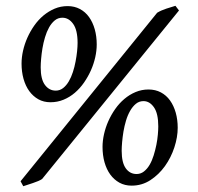

<svg xmlns="http://www.w3.org/2000/svg" viewBox="-20 -624 682 661"><path d="M524.9 -189Q524.9 -233.4 510 -254.6Q495.1 -275.9 474.1 -275.9Q459 -275.9 447.8 -266.6Q436.5 -257.3 428 -242.4Q419.4 -227.5 413.8 -208.7Q408.2 -189.9 405 -170.9Q401.9 -151.9 400.4 -134.5Q398.9 -117.2 398.9 -105Q398.9 -64 413.1 -44.4Q427.2 -24.9 450.2 -24.9Q464.4 -24.9 475.6 -33.7Q486.8 -42.5 495.1 -56.6Q503.4 -70.8 509 -88.9Q514.6 -106.9 518.3 -125.2Q522 -143.6 523.4 -160.2Q524.9 -176.8 524.9 -189ZM591.8 -184.1Q591.8 -151.9 580.3 -116.7Q568.8 -81.5 547.9 -52.2Q526.9 -22.9 497.8 -3.9Q468.8 15.1 433.1 15.1Q409.7 15.1 391.1 4.9Q372.6 -5.4 359.6 -23.2Q346.7 -41 339.8 -65.4Q333 -89.8 333 -118.2Q333 -139.2 338.1 -162.1Q343.3 -185.1 353 -207Q362.8 -229 376.7 -248.8Q390.6 -268.6 408.2 -283.4Q425.8 -298.3 446.8 -307.1Q467.8 -315.9 491.2 -315.9Q515.1 -315.9 533.9 -305.9Q552.7 -295.9 565.4 -278.1Q578.1 -260.3 585 -236.1Q591.8 -211.9 591.8 -184.1ZM125 -7.8Q120.1 -4.4 111.6 -0.7Q103 2.9 93.5 6.1Q84 9.3 75 12.2Q65.9 15.1 60.1 17.1L50.8 0L521 -580.1Q534.7 -588.4 552.5 -594.2Q570.3 -600.1 584 -604L596.2 -587.9ZM247.1 -476.1Q247.1 -520.5 231.9 -541.7Q216.8 -563 194.8 -563Q179.7 -563 168.5 -553.7Q157.2 -544.4 148.9 -529.5Q140.6 -514.6 135 -495.8Q129.4 -477.1 126.2 -458Q123 -439 121.6 -421.6Q120.1 -404.3 120.1 -392.1Q120.1 -351.1 134.8 -331.5Q149.4 -312 171.9 -312Q186 -312 197.3 -320.8Q208.5 -329.6 216.8 -343.8Q225.1 -357.9 231 -376Q236.8 -394 240.2 -412.4Q243.7 -430.7 245.4 -447.3Q247.1 -463.9 247.1 -476.1ZM313 -471.2Q313 -449.7 307.9 -426.8Q302.7 -403.8 293 -381.8Q283.2 -359.9 269.3 -339.8Q255.4 -319.8 237.8 -304.7Q220.2 -289.6 199 -280.8Q177.7 -272 153.8 -272Q130.4 -272 112.1 -282.2Q93.8 -292.5 80.8 -310.3Q67.9 -328.1 61 -352.5Q54.2 -377 54.2 -404.8Q54.2 -426.3 59.3 -449.2Q64.5 -472.2 74.2 -494.1Q84 -516.1 97.9 -535.9Q111.8 -555.7 129.6 -570.6Q147.5 -585.4 168.2 -594.2Q189 -603 212.9 -603Q236.3 -603 255.1 -593Q273.9 -583 286.6 -565.2Q299.3 -547.4 306.2 -523.2Q313 -499 313 -471.2Z"/></svg>

Font: Gentium Basic
Style: Italic
Weight: 400
Italic angle: -8°
Designer: J. Victor Gaultney and Annie Olsen
Foundry: SIL International
Version: Version 1.102; 2013; Maintenance release